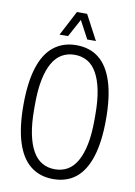

<svg xmlns="http://www.w3.org/2000/svg" viewBox="-96 -930 706 1003"><g transform="rotate(10 257.0 -428.5)"><path d="M257 12Q187 12 137.5 -27Q88 -66 63 -145Q38 -224 38 -343Q38 -462 63 -541Q88 -620 137.5 -659Q187 -698 257 -698Q329 -698 377.5 -659Q426 -620 451 -541Q476 -462 476 -343Q476 -224 451 -145Q426 -66 377.5 -27Q329 12 257 12ZM257 -40Q295 -40 324.5 -57Q354 -74 374.5 -110Q395 -146 406 -200.5Q417 -255 417 -331V-356Q417 -432 406 -486.5Q395 -541 374.5 -577Q354 -613 324.5 -630Q295 -647 257 -647Q220 -647 190 -630Q160 -613 139.5 -577Q119 -541 108 -486.5Q97 -432 97 -356V-331Q97 -255 108 -200.5Q119 -146 139.5 -110Q160 -74 190 -57Q220 -40 257 -40ZM160 -737 229 -869H283L353 -737H307L243 -857H270L205 -737Z"/></g></svg>

Font: Archivo ExtraCondensed ExtraLight
Style: Regular
Weight: 250
Width: 2
Designer: Hector Gatti
Foundry: Omnibus-Type
Version: Version 2.001